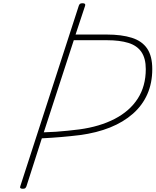

<svg xmlns="http://www.w3.org/2000/svg" viewBox="-20 -1150 959 1184"><path d="M120 14Q111 14 106.5 10.5Q102 7 105 -1L466 -1115Q469 -1123 473.5 -1126.5Q478 -1130 489 -1130Q499 -1130 503 -1126.5Q507 -1123 505 -1115L446 -937H638Q730 -937 793 -917Q856 -897 887.5 -850.5Q919 -804 919 -724Q919 -638 888.5 -569Q858 -500 799.5 -448.5Q741 -397 659 -364Q577 -331 473 -317Q416 -310 357.5 -305Q299 -300 238 -297L143 -1Q139 8 135 11Q131 14 120 14ZM250 -334Q287 -335 324.5 -337.5Q362 -340 399 -344Q436 -348 469 -352Q595 -369 687.5 -417Q780 -465 829.5 -542Q879 -619 879 -724Q879 -790 852 -829.5Q825 -869 771.5 -885.5Q718 -902 640 -902H435Z"/></svg>

Font: Playwrite CU Thin
Style: Regular
Weight: 250
Designer: Veronika Burian, José Scaglione
Foundry: TypeTogether
Version: Version 1.002